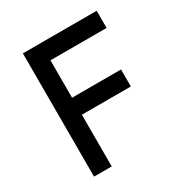

<svg xmlns="http://www.w3.org/2000/svg" viewBox="-169 -852 929 978"><g transform="rotate(-30 295.5 -362.5)"><path d="M103 -725H537V-624H207V-404H495V-304H207V0H103Z"/></g></svg>

Font: Reem Kufi Ink
Style: Regular
Weight: 400
Designer: Khaled Hosny
Version: Version 1.7